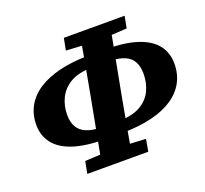

<svg xmlns="http://www.w3.org/2000/svg" viewBox="-116 -804 1004 941"><g transform="rotate(-20 386.0 -333.0)"><path d="M317 -130Q221 -131 158 -152.5Q95 -174 64 -214.5Q33 -255 33 -311Q33 -365 57 -408Q81 -451 126.5 -480.5Q172 -510 237 -526Q302 -542 383 -543L379 -482Q314 -481 273 -457Q232 -433 212 -393Q192 -353 192 -305Q192 -267 206.5 -242Q221 -217 250 -204.5Q279 -192 321 -191ZM186 0 198 -63 333 -70H383L515 -63L504 0ZM265 0 333 -360Q347 -435 361 -513Q375 -591 388 -666H544L475 -301Q461 -226 447.5 -150.5Q434 -75 421 0ZM294 -604 306 -666H623L611 -604L479 -596H430ZM422 -130 426 -191Q491 -192 532.5 -215.5Q574 -239 593.5 -279Q613 -319 613 -368Q613 -406 599 -431Q585 -456 556 -468.5Q527 -481 484 -482L489 -543Q585 -542 647.5 -520.5Q710 -499 741 -459Q772 -419 772 -362Q772 -308 748.5 -265Q725 -222 679.5 -192Q634 -162 569 -146.5Q504 -131 422 -130Z"/></g></svg>

Font: Source Serif 4
Style: Bold Italic
Weight: 700
Italic angle: -12°
Designer: Frank Grießhammer
Foundry: Adobe Systems Incorporated
Version: Version 4.004;hotconv 1.0.116;makeotfexe 2.5.65601